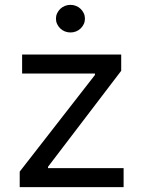

<svg xmlns="http://www.w3.org/2000/svg" viewBox="-20 -770 581 790"><path d="M61.1 -63.9 370.7 -461.6V-467.3H71V-545.5H478.7V-478.7L177.6 -83.8V-78.1H488.6V0H61.1ZM269.9 -636.4Q257.8 -636.4 246.8 -640.8Q235.8 -645.2 227.8 -653.1Q219.8 -660.9 215 -671.2Q210.2 -681.5 210.2 -693.2Q210.2 -704.9 215 -715.2Q219.8 -725.5 227.8 -733.3Q235.8 -741.1 246.8 -745.6Q257.8 -750 269.9 -750Q282.3 -750 293.1 -745.6Q304 -741.1 312 -733.3Q320 -725.5 324.8 -715.2Q329.5 -704.9 329.5 -693.2Q329.5 -681.5 324.8 -671.2Q320 -660.9 312 -653.1Q304 -645.2 293.1 -640.8Q282.3 -636.4 269.9 -636.4Z"/></svg>

Font: Interop
Style: Regular
Weight: 400
Designer: Rasmus Andersson, Google, Jang Haemin
Foundry: jhaemin
Version: Version 1.008